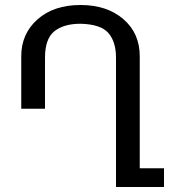

<svg xmlns="http://www.w3.org/2000/svg" viewBox="-20 -748 691 768"><path d="M302 -728Q408 -728 473.5 -671.5Q539 -615 539 -523V-75H636V0H444V-517Q444 -581 413.5 -616Q383 -651 302 -653Q235 -653 197.5 -623Q160 -593 160 -517V-313H65V-523Q65 -613 130 -670.5Q195 -728 302 -728Z"/></svg>

Font: ColatingCofangSans
Style: Regular
Weight: 400
Foundry: GNU
Version: Version 412.227;June 27, 2022;FontCreator 11.0.0.2412 32-bit